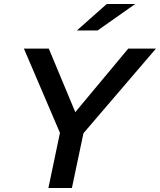

<svg xmlns="http://www.w3.org/2000/svg" viewBox="-20 -944 803 964"><path d="M223 0 281 -277 100 -700H225L358 -381L624 -700H763L399 -275L341 0ZM366 -791 516 -924H659L470 -791Z"/></svg>

Font: Red Hat Text Medium
Style: Italic
Weight: 500
Italic angle: -12°
Designer: Pentagram, MCKL
Foundry: Pentagram, MCKL
Version: Version 1.023; ttfautohint (v1.8.3)